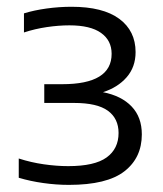

<svg xmlns="http://www.w3.org/2000/svg" viewBox="-20 -834 470 553"><path d="M178.5 -301.5Q142 -301.5 104.8 -306.8Q67.5 -312 34 -322V-377.5Q69.5 -366 106.2 -360.8Q143 -355.5 176.5 -355.5Q252.5 -355.5 287 -380.5Q321.5 -405.5 321.5 -451Q321.5 -492.5 290.8 -515Q260 -537.5 193.5 -537.5H107.5V-591.5H159Q301.5 -591.5 301.5 -679Q301.5 -717.5 271 -739.2Q240.5 -761 180 -761Q149 -761 115 -756Q81 -751 49 -740.5V-795.5Q78 -804.5 114.2 -809.5Q150.5 -814.5 186 -814.5Q276.5 -814.5 323.5 -779.8Q370.5 -745 370.5 -684Q370.5 -641 344.8 -611.5Q319 -582 276.5 -568.5Q330 -558 359.2 -527.2Q388.5 -496.5 388.5 -447Q388.5 -379.5 338.2 -340.5Q288 -301.5 178.5 -301.5Z"/></svg>

Font: Encode Sans Exp
Style: Regular
Weight: 400
Width: 7
Designer: Multiple Designers
Foundry: Impallari Type
Version: Version 3.002; ttfautohint (v1.8.3) -l 8 -r 50 -G 200 -x 14 